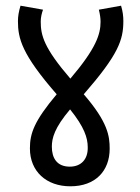

<svg xmlns="http://www.w3.org/2000/svg" viewBox="-20 -652 493 674"><path d="M365 -130C365 -174 359 -223 274 -321C395 -460 413 -511 413 -578C413 -595 411 -612 405 -632L327 -618C331 -602 333 -588 333 -576C333 -532 318 -483 227 -376C134 -484 123 -528 123 -576C123 -590 126 -604 131 -618L52 -632C46 -612 43 -595 43 -578C43 -517 56 -462 179 -321C100 -227 85 -184 85 -131C85 -50 143 2 227 2C315 2 365 -52 365 -130ZM162 -137C162 -167 171 -203 226 -268C276 -206 288 -168 288 -135C289 -92 264 -67 225 -67C180 -67 162 -97 162 -137Z"/></svg>

Font: Noto Sans Condensed
Style: Regular
Weight: 400
Width: 3
Designer: Monotype Design Team
Foundry: Monotype Imaging Inc.
Version: Version 2.013